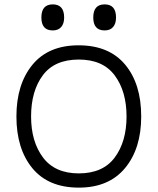

<svg xmlns="http://www.w3.org/2000/svg" viewBox="-20 -847 720 877"><path d="M340 -575Q229 -575 175.5 -503Q122 -431 122 -315Q122 -200 176.5 -127.5Q231 -55 340 -55Q450 -55 504 -127.5Q558 -200 558 -315Q558 -430 504 -502.5Q450 -575 340 -575ZM625 -315Q625 -168 551 -79Q477 10 340 10Q201 10 128 -78.5Q55 -167 55 -315Q55 -462 128 -551Q201 -640 339 -640Q478 -640 551.5 -552Q625 -464 625 -315ZM273 -767Q273 -739 259.5 -723.5Q246 -708 221 -708Q169 -708 169 -767Q169 -827 221 -827Q273 -827 273 -767ZM510 -767Q510 -739 496.5 -723.5Q483 -708 458 -708Q406 -708 406 -767Q406 -827 458 -827Q510 -827 510 -767Z"/></svg>

Font: Sinkin Sans 300 Light
Style: Regular
Weight: 300
Designer: Keith Bates
Foundry: K-Type
Version: Sinkin Sans (version 1.0)  by Keith Bates   •   © 2014   www